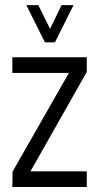

<svg xmlns="http://www.w3.org/2000/svg" viewBox="-20 -746 395 766"><path d="M85 -725.6H132.8L179.7 -630.9L225.6 -725.6H273.4L199.2 -577.1H159.2ZM29.3 0 30.3 -61.5 254.9 -455.1H29.3V-517.6H326.2V-459L101.6 -62.5H326.2V0Z"/></svg>

Font: Post No Bills Colombo Medium
Style: Regular
Weight: 500
Designer: Kosala Senevirathne, Siva Puranthara, Lasantha Premarathna, Tharique Azeez
Foundry: Mooniak
Version: Version 1.220 ; ttfautohint (v1.6)